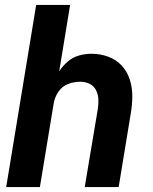

<svg xmlns="http://www.w3.org/2000/svg" viewBox="-20 -755 616 775"><path d="M5 0H141L197 -339Q201 -363 216 -385Q231 -407 255 -416Q279 -425 304 -425Q324 -425 341 -417Q358 -409 367 -392Q376 -375 377 -355.5Q378 -336 375 -316L322 0H459L508 -298Q514 -333 514 -368Q514 -403 503.5 -435Q493 -467 470.5 -491Q448 -515 416 -526.5Q384 -538 349 -538Q324 -538 299 -531Q274 -524 253.5 -506.5Q233 -489 219 -467L263 -735H126Z"/></svg>

Font: Iosevka Sparkle XBdObl
Style: Regular
Weight: 800
Italic angle: -9°
Designer: Belleve Invis
Foundry: Belleve Invis
Version: Version 4.5.0; ttfautohint (v1.8.3)